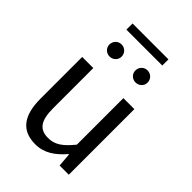

<svg xmlns="http://www.w3.org/2000/svg" viewBox="-259 -1001 1124 1124"><g transform="rotate(45 303.5 -438.5)"><path d="M251 13C325 13 379 -26 430 -85H433L440 0H516V-543H425V-158C373 -94 334 -66 278 -66C206 -66 176 -109 176 -210V-543H84V-199C84 -60 136 13 251 13ZM195 -658C224 -658 246 -680 246 -707C246 -736 224 -758 195 -758C167 -758 145 -736 145 -707C145 -680 167 -658 195 -658ZM154 -839H451V-890H154ZM410 -658C439 -658 461 -680 461 -707C461 -736 439 -758 410 -758C382 -758 360 -736 360 -707C360 -680 382 -658 410 -658Z"/></g></svg>

Font: Noto Sans HK
Style: Regular
Weight: 400
Designer: Ryoko NISHIZUKA 西塚涼子 (kana, bopomofo & ideographs); Paul D. Hunt (Latin, Greek & Cyrillic); Sandoll Communications 산돌커뮤니
Foundry: Adobe
Version: Version 2.004;hotconv 1.0.118;makeotfexe 2.5.65603